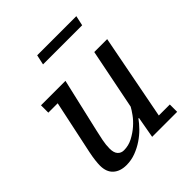

<svg xmlns="http://www.w3.org/2000/svg" viewBox="-200 -856 999 999"><g transform="rotate(-45 300.0 -356.5)"><path d="M540 -54H459L550 -525H455L388 -190C382.7 -180 374.5 -167.3 363.5 -152C352.5 -136.7 338.8 -121.8 322.5 -107.5C306.2 -93.2 287.8 -80.7 267.5 -70C247.2 -59.3 225.7 -54 203 -54C189 -54 177.7 -58.8 169 -68.5C160.3 -78.2 156 -93 156 -113C156 -131.7 158 -150.8 162 -170.5C166 -190.2 170 -208.7 174 -226L243 -525H63V-471H132L69 -174C65 -154.7 62.2 -137.5 60.5 -122.5C58.8 -107.5 58 -95.3 58 -86C58 -54.7 67 -30.8 85 -14.5C103 1.8 127.3 10 158 10C182 10 204.8 5.8 226.5 -2.5C248.2 -10.8 268.2 -21.2 286.5 -33.5C304.8 -45.8 321.3 -59.5 336 -74.5C350.7 -89.5 363 -104 373 -118H377L356 0H540ZM221 -668H509L521 -723H233Z"/></g></svg>

Font: PT Serif Caption
Style: Italic
Weight: 400
Italic angle: -12°
Designer: A.Korolkova, O.Umpeleva, V.Yefimov
Foundry: ParaType Ltd
Version: Version 1.000W OFL